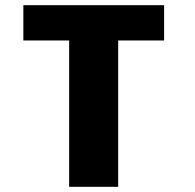

<svg xmlns="http://www.w3.org/2000/svg" viewBox="-20 -720 750 740"><path d="M612.5 -700V-564H435.5V0H246.5V-564H70V-700Z"/></svg>

Font: League Mono ExtraBold
Style: Regular
Weight: 800
Width: 6
Designer: Tyler Finck
Foundry: The League of Moveable Type / Tyler Finck
Version: Version 2.210